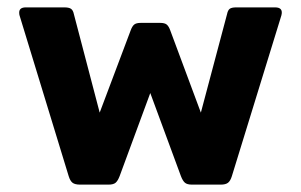

<svg xmlns="http://www.w3.org/2000/svg" viewBox="-20 -500 815 520"><path d="M166 -23 33 -458Q32 -461 32 -466Q32 -480 50 -480H154Q167 -480 172.5 -476Q178 -472 180 -462L250 -195L334 -418Q338 -429 343.5 -433.5Q349 -438 361 -438H414Q426 -438 431.5 -433.5Q437 -429 441 -418L524 -195L595 -462Q597 -472 602 -476Q607 -480 620 -480H725Q748 -480 742 -458L608 -23Q604 -10 597.5 -5Q591 0 578 0H500Q487 0 481 -5Q475 -10 470 -23L387 -248L304 -23Q299 -10 293 -5Q287 0 274 0H197Q183 0 176.5 -5Q170 -10 166 -23Z"/></svg>

Font: Mitr Medium
Style: Regular
Weight: 500
Designer: Thanarat Vachiruckul
Foundry: Cadson Demak
Version: Version 1.002